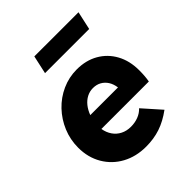

<svg xmlns="http://www.w3.org/2000/svg" viewBox="-203 -852 990 990"><g transform="rotate(-45 291.5 -357.5)"><path d="M290 11Q217 11 160 -20Q103 -51 70.5 -106.5Q38 -162 38 -233Q38 -292 60 -344.5Q82 -397 120.5 -437.5Q159 -478 210 -501Q261 -524 318 -524Q385 -524 435.5 -495Q486 -466 514.5 -414Q543 -362 543 -293Q543 -270 541.5 -251.5Q540 -233 537 -217H191Q196 -187 211.5 -164.5Q227 -142 251.5 -129.5Q276 -117 307 -117Q336 -117 361 -126.5Q386 -136 404 -155L491 -57Q442 -21 394 -5Q346 11 290 11ZM201 -308H403Q399 -336 386.5 -355.5Q374 -375 354.5 -386Q335 -397 309 -397Q285 -397 264 -386Q243 -375 227 -355Q211 -335 201 -308ZM189 -626 211 -726H533L511 -626Z"/></g></svg>

Font: Red Hat Text VF
Style: Italic
Weight: 300
Italic angle: -12°
Designer: Pentagram, MCKL
Foundry: Pentagram, MCKL
Version: Version 1.023